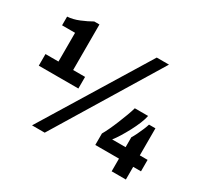

<svg xmlns="http://www.w3.org/2000/svg" viewBox="-140 -887 1159 1088"><g transform="rotate(30 439.5 -343.0)"><path d="M42 -312V-388H127V-576H42V-633Q78 -635 118 -651.5Q158 -668 189 -686H223V-388H301V-312ZM178 0 598 -686H678L261 0ZM699 0V-83H544V-158Q554 -175 567 -202.5Q580 -230 593 -262Q606 -294 617 -323.5Q628 -353 634 -375H721Q717 -353 704.5 -322.5Q692 -292 675.5 -261Q659 -230 642 -202.5Q625 -175 611 -158H699V-223Q707 -235 717.5 -256.5Q728 -278 737 -299.5Q746 -321 750 -335H792V-158H843V-83H792V0Z"/></g></svg>

Font: Chivo Medium ExtraBold
Style: Regular
Weight: 800
Version: Version 2.002